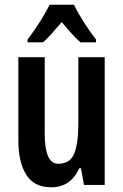

<svg xmlns="http://www.w3.org/2000/svg" viewBox="-20 -786 524 816"><path d="M425 -543V0H337L324 -71H317Q280 10 198 10Q125 10 91.5 -43.5Q58 -97 58 -189V-543H170V-219Q170 -90 227 -90Q278 -90 295.5 -133.5Q313 -177 313 -262V-543ZM294 -766Q310 -733 335.5 -693Q361 -653 388 -618V-606H322Q303 -623 283.5 -644.5Q264 -666 242 -692Q220 -666 199.5 -643Q179 -620 163 -606H97V-618Q113 -639 131.5 -666Q150 -693 165.5 -719.5Q181 -746 191 -766Z"/></svg>

Font: Noto Sans Arabic ExtCond SemBd
Style: Regular
Weight: 600
Width: 2
Designer: Monotype Design Team, Nadine Chahine, Nizar Qandah and Khaled Hosny
Foundry: Monotype Imaging Inc.
Version: Version 2.012; ttfautohint (v1.8.4.7-5d5b)